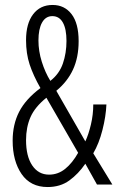

<svg xmlns="http://www.w3.org/2000/svg" viewBox="-20 -744 473 774"><path d="M192 -724Q240 -724 268.5 -687Q297 -650 297 -578Q297 -513 274.5 -464Q252 -415 207 -378L324 -174Q337 -202 346.5 -242Q356 -282 356 -323H409Q407 -275 393 -220Q379 -165 356 -126L433 0H371L324 -84Q296 -43 259.5 -16.5Q223 10 172 10Q103 10 67 -42.5Q31 -95 31 -177Q31 -242 57 -293Q83 -344 143 -389Q114 -440 99.5 -484Q85 -528 85 -582Q85 -649 113.5 -686.5Q142 -724 192 -724ZM191 -679Q164 -679 149.5 -653Q135 -627 135 -581Q135 -538 148.5 -495Q162 -452 183 -418Q219 -446 233.5 -488Q248 -530 248 -579Q248 -627 233.5 -653Q219 -679 191 -679ZM167 -350Q121 -313 103 -272Q85 -231 85 -179Q85 -114 110 -77Q135 -40 178 -40Q214 -40 243 -63.5Q272 -87 295 -128Z"/></svg>

Font: Noto Sans Myanmar ExtraCondensed Light
Style: Regular
Weight: 300
Width: 2
Designer: Monotype Design Team
Foundry: Monotype Imaging Inc.
Version: Version 2.107; ttfautohint (v1.8.4.7-5d5b)